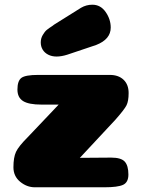

<svg xmlns="http://www.w3.org/2000/svg" viewBox="-20 -795 597 815"><path d="M452 -126Q494 -126 509.5 -109Q525 -92 525 -54Q525 -21 502.5 -10.5Q480 0 423 0H128Q94 0 65.5 -23.5Q37 -47 37 -85Q37 -127 48 -150.5Q59 -174 98 -213L229 -351H156Q102 -351 78 -366Q54 -381 54 -415Q54 -452 71 -464.5Q88 -477 142 -477H446Q483 -477 504.5 -456.5Q526 -436 526 -400Q526 -366 517 -348Q508 -330 470 -287L319 -125ZM324 -762Q346 -775 372 -775Q407 -775 428.5 -744Q450 -713 450 -678Q450 -628 388 -604L266 -563Q241 -555 220 -555Q200 -555 184.5 -563Q169 -571 161 -584.5Q153 -598 153 -615Q153 -632 161.5 -646.5Q170 -661 178.5 -668Q187 -675 204 -686Q207 -688 209 -690Z"/></svg>

Font: Coiny
Style: Regular
Weight: 400
Version: Version 001.001